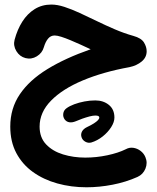

<svg xmlns="http://www.w3.org/2000/svg" viewBox="-20 -469 680 830"><path d="M201.8 -449.3Q161.6 -449.3 129.9 -429.6Q98.3 -409.8 76.5 -375.5Q54.8 -341.2 43.1 -297.2Q36.4 -271.9 50.7 -248.1Q65.1 -224.4 90.2 -217.9Q115.7 -211.3 139.1 -225.5Q162.5 -239.7 169.6 -265Q176.4 -288 187.7 -301.8Q199 -315.6 216.4 -315.6Q227.1 -315.6 245.1 -309.9Q263.1 -304.2 285 -295Q306.9 -285.9 329.5 -275.6Q352.2 -265.3 371.9 -256Q262.2 -217.8 184.6 -170.1Q106.9 -122.4 65.7 -61.4Q24.4 -0.4 24.4 78.2Q24.4 143.4 50.5 192.6Q76.7 241.8 122.4 274.6Q168.2 307.4 227.8 324Q287.4 340.6 354 340.6Q409.2 340.6 466.4 329.5Q523.7 318.5 574.3 295.9Q598.6 284.9 608.8 259.8Q618.9 234.7 608.6 210.4Q601.9 194.1 587.7 183.3Q573.5 172.5 556.3 170Q539.1 167.5 523.4 176.3Q491.5 192.1 444.1 202.2Q396.7 212.3 348.5 212.3Q297.6 212.3 252.5 198.5Q207.4 184.7 179.3 155.1Q151.2 125.5 151.2 78.2Q151.2 16.4 200.9 -34.2Q250.6 -84.8 338.3 -121.5Q425.9 -158.1 539.6 -178.7Q571.2 -185.4 592.6 -203.2Q614 -221.1 614 -247.4Q614 -266.4 602.4 -285.4Q590.7 -304.4 556.6 -313.8Q516.1 -325.2 476.1 -342.4Q436 -359.6 397.9 -378.2Q359.9 -396.7 324.7 -412.9Q289.6 -429.1 258.6 -439.2Q227.7 -449.3 201.8 -449.3ZM259.7 47.5Q267.5 57.6 279.9 59.6Q292.2 61.5 307.6 55.2Q319.5 49.8 335.6 44.1Q351.7 38.4 366.8 34.4Q382 30.5 391.8 30.5Q400.9 30.5 408.3 26Q415.7 21.6 420.1 14.2Q424.6 6.8 424.6 -2.1Q424.6 -15.6 414.9 -25.2Q405.3 -34.9 391.8 -34.9Q368.8 -34.9 345 -30.4Q321.2 -25.8 300.7 -18.2Q280.3 -10.6 267.2 -0.8Q255.5 7.7 253.5 21.8Q251.4 36 259.7 47.5ZM332.2 123.3Q336.2 136.7 349 143.7Q361.8 150.7 375 146.9Q401.2 138.9 423.9 120.8Q446.5 102.8 460.6 80.7Q474.6 58.7 474.6 39.3Q474.6 30.1 470.2 22.7Q465.8 15.3 458.5 10.9Q451.2 6.5 442.1 6.5Q428.7 6.5 419 16.1Q409.3 25.8 409.3 39.3Q409.3 44.2 403.5 50.5Q397.7 56.8 386 64.3Q374.3 71.9 355.7 80.6Q340.7 88 334.6 99.3Q328.5 110.6 332.2 123.3ZM359.2 -2.1Q359.2 11.3 368.8 20.9Q378.3 30.5 391.8 30.5Q400.6 30.5 404.9 32.5Q409.3 34.6 409.3 39.3Q409.3 48.2 413.7 55.7Q418.2 63.2 425.5 67.6Q432.9 72.1 442.1 72.1Q455.6 72.1 465.1 62.4Q474.6 52.7 474.6 39.3Q474.6 3.8 450.7 -15.5Q426.8 -34.9 391.8 -34.9Q378.3 -34.9 368.8 -25.2Q359.2 -15.6 359.2 -2.1Z"/></svg>

Font: Mikhak VF
Style: Regular
Weight: 100
Designer: Amin Abedi
Version: Version 3.001